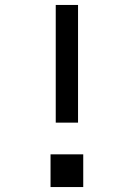

<svg xmlns="http://www.w3.org/2000/svg" viewBox="-20 -755 540 775"><path d="M295 -260H205V-735H295ZM184 0V-132H316V0Z"/></svg>

Font: Iosevka SS04 Medium
Style: Regular
Weight: 500
Monospace: yes
Designer: Belleve Invis
Foundry: Belleve Invis
Version: Version 19.0.0; ttfautohint (v1.8.4)